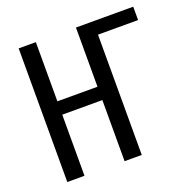

<svg xmlns="http://www.w3.org/2000/svg" viewBox="-125 -823 939 945"><g transform="rotate(-20 345.0 -350.0)"><path d="M70 0V-700H160V-390H370V-700H670V-630H460V0H370V-320H160V0Z"/></g></svg>

Font: Cuprum
Style: Regular
Weight: 400
Designer: Jovanny Lemonad
Foundry: Jovanny Lemonad
Version: Version 3.000